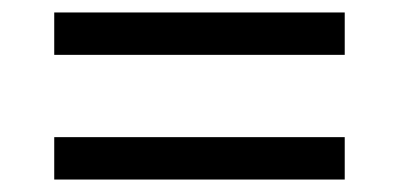

<svg xmlns="http://www.w3.org/2000/svg" viewBox="-20 -460 640 308"><path d="M67 -372V-440H533V-372ZM67 -172V-240H533V-172Z"/></svg>

Font: IBM Plex Sans Devanagari
Style: Regular
Weight: 400
Designer: Mike Abbink, Paul van der Laan, Pieter van Rosmalen, Erin McLaughlin
Foundry: Bold Monday
Version: Version 1.1